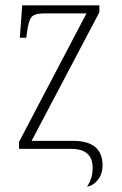

<svg xmlns="http://www.w3.org/2000/svg" viewBox="-20 -556 455 717"><path d="M305 141Q315 126 320.5 109Q326 92 326 71Q326 0 246 0H51V-26L303 -506H145Q108 -506 97 -491.5Q86 -477 81 -436L78 -415H54L63 -536H351V-510L98 -30H253Q363 -30 363 62Q363 93 346 115Q329 137 305 141Z"/></svg>

Font: Noto Serif Condensed ExtraLight
Style: Regular
Weight: 200
Width: 3
Designer: Monotype Design Team
Foundry: Monotype Imaging Inc.
Version: Version 2.013; ttfautohint (v1.8.4.7-5d5b)